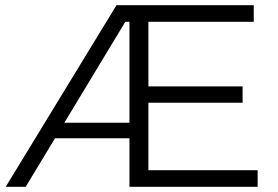

<svg xmlns="http://www.w3.org/2000/svg" viewBox="-20 -720 1073 740"><path d="M2 0 429 -700H958V-636H552V-387H915V-324H552V-64H973V0H479V-187H192L79 0ZM228 -247H479V-636H463Z"/></svg>

Font: Montserrat
Style: Regular
Weight: 400
Designer: Julieta Ulanovsky
Foundry: Julieta Ulanovsky
Version: Version 9.000; ttfautohint (v1.8.4.7-5d5b)